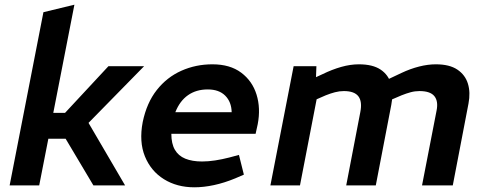

<svg xmlns="http://www.w3.org/2000/svg" viewBox="-20 -790 2061 818"><path d="M21 0 165 -738 297 -770 207 -309H257L442 -508H594L291 -199H186L147 0ZM378 0 253 -210 334 -306 513 0Z M808 8Q734 8 678.5 -26.5Q623 -61 597.5 -123.5Q572 -186 588 -270Q605 -352 648 -406.5Q691 -461 752.5 -488.5Q814 -516 885 -516Q960 -516 1007.5 -480.5Q1055 -445 1073 -387Q1091 -329 1078 -261L1069 -220H710Q710 -178 725 -152Q740 -126 769.5 -114Q799 -102 841 -102Q867 -102 896.5 -106.5Q926 -111 957 -119L998 -130L1019 -46L982 -30Q936 -11 892 -1.5Q848 8 808 8ZM727 -312H967Q966 -356 939.5 -382.5Q913 -409 865 -409Q816 -409 781 -384.5Q746 -360 727 -312Z M1132 0 1231 -508H1328L1325 -425L1291 -445L1354 -474Q1395 -494 1434 -505Q1473 -516 1509 -516Q1568 -516 1601.5 -493.5Q1635 -471 1646 -432Q1657 -393 1647 -343L1581 0H1455L1515 -312Q1524 -357 1507 -379.5Q1490 -402 1445 -402Q1426 -402 1407 -397Q1388 -392 1368 -384L1329 -367L1258 0ZM1778 0 1840 -319Q1848 -359 1830.5 -380.5Q1813 -402 1767 -402Q1748 -402 1729.5 -397Q1711 -392 1691 -384L1642 -363L1618 -445L1690 -479Q1728 -497 1765.5 -506.5Q1803 -516 1837 -516Q1895 -516 1928.5 -493.5Q1962 -471 1973.5 -433.5Q1985 -396 1976 -349L1909 0Z"/></svg>

Font: REM Medium Medium
Style: Italic
Weight: 500
Italic angle: -11°
Version: Version 1.005;gftools[0.9.28]